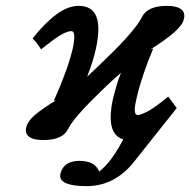

<svg xmlns="http://www.w3.org/2000/svg" viewBox="-20 -465 648 654"><path d="M91 -334Q132 -386 171.5 -415.5Q211 -445 248 -445Q315 -445 315 -366Q315 -337 306 -296Q302 -278 295 -255.5Q288 -233 277 -204Q292 -218 309 -234Q326 -250 345 -269Q393 -315 423.5 -351Q454 -387 463 -406Q482 -445 548 -445Q608 -445 608 -410Q608 -407 606 -399Q602 -380 573 -354.5Q544 -329 493 -297L502 -300Q462 -204 446 -134Q443 -121 441 -110.5Q439 -100 439 -92Q439 -73 449 -73Q457 -73 480 -84Q503 -95 553 -136L582 -97L435 88Q404 127 363.5 148Q323 169 276 169Q185 169 185 134Q185 132 185.5 130Q186 128 186 126Q197 83 251 83Q300 83 316 115Q317 116 317 117.5Q317 119 318 120Q320 118 323.5 114.5Q327 111 332 107Q362 80 400 10Q357 -3 357 -65Q357 -95 366 -134Q371 -151 376.5 -171.5Q382 -192 392 -217Q377 -204 360.5 -189Q344 -174 326 -156Q278 -110 250 -78Q222 -46 212 -26Q194 12 128 12Q68 12 68 -22Q68 -25 68.5 -27.5Q69 -30 70 -33Q75 -53 99 -73.5Q123 -94 172 -124L163 -121Q209 -223 227 -296Q233 -323 233 -340Q233 -359 223 -359Q198 -359 142 -314L120 -297Q114 -305 109 -313Q104 -321 96 -329Z"/></svg>

Font: Libertinus Serif Semibold Italic
Style: Regular
Weight: 600
Italic angle: -11.5°
Designer: Philipp H. Poll, Khaled Hosny
Foundry: Caleb Maclennan
Version: Version 7.051;RELEASE